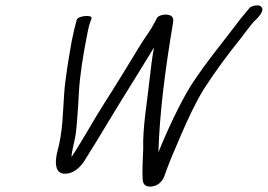

<svg xmlns="http://www.w3.org/2000/svg" viewBox="-20 -663 993 712"><path d="M589.1 -9 600.8 -41C605.3 -53.5 611.3 -68.6 618.7 -86L651.9 -164C676.7 -222 706.9 -285.7 735.4 -331.8C780.7 -402.2 823.2 -458.7 872.4 -520.3C896.1 -550.6 902.1 -560.8 921.8 -583.3C926.1 -587.5 973.9 -628.5 942.3 -642C929.3 -645.1 913.5 -641.2 905.6 -633.8C894.9 -620.4 874.7 -597.6 861.8 -579.9C803.8 -503.1 744.8 -433.2 687.4 -345C646.3 -277.7 601.5 -182.8 567.5 -98.3C571.5 -245.4 593.7 -412.3 621.2 -575.8C621.9 -585.6 628.9 -606.3 597.4 -609C583.1 -609.3 567.4 -604.8 562.4 -596.5L555.2 -582.9C531.4 -537.6 525.3 -537.5 495.4 -487.9C454.2 -420.1 411.2 -349.3 369.3 -284.1C328.2 -220.3 288.5 -146.2 245.1 -80.6C246.5 -106.1 255.5 -132.4 260.8 -165.7L261.1 -166.7L264.9 -205.1C268.6 -245 270.9 -289.5 273.1 -328.6C276.2 -380 288.1 -458.7 300.2 -519C305.9 -546.5 307.6 -561.5 314.9 -582.3C319.6 -591.9 319.3 -595.7 319.4 -599C312.5 -608.5 269.4 -602.8 265.1 -591L264.5 -589.3C257.4 -563.2 251.7 -540.6 246 -510.6C234.9 -449.7 221.5 -368.5 217.8 -314C213 -245.8 213.3 -176.2 192.8 -101C186.8 -77.9 175.3 -14.6 225.6 -18.9C255.2 -21 277.1 -43.8 289.1 -60.5C320.5 -110.1 357.9 -171.1 386 -218.3C438 -304.6 491.2 -388.1 544.6 -476.4C546.9 -480.1 548.2 -482.2 551 -486.7C544.8 -453.8 538.5 -404.8 535.7 -377.1C526.7 -290.1 508.5 -192.6 511.1 -110.2C510 -71.9 506.8 -34.7 509 1C510.2 7.8 508.9 29 537.1 29C566.6 29 583.6 6.2 589.1 -9Z"/></svg>

Font: Take Off
Style: Moose
Weight: 400
Foundry: Cannot Into Space Fonts
Version: Version 0.89